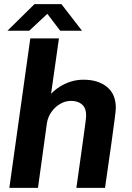

<svg xmlns="http://www.w3.org/2000/svg" viewBox="-20 -905 636 925"><path d="M25 0 126 -720H264L226 -453Q245 -473 269 -488Q293 -503 321.5 -512Q350 -521 383 -521Q452 -521 495 -486.5Q538 -452 538 -385Q538 -374 533 -335.5Q528 -297 517 -217Q506 -137 486 0H348Q360 -84 368.5 -146Q377 -208 383 -250Q389 -292 392 -316.5Q395 -341 395 -350Q395 -384 375.5 -401.5Q356 -419 322 -419Q295 -419 270 -404.5Q245 -390 228 -366Q211 -342 206 -312L163 0ZM16 -757 146 -885H276L375 -757H270L194 -857H228L121 -757Z"/></svg>

Font: Chivo Medium SemiBold
Style: Italic
Weight: 600
Italic angle: -8.05°
Version: Version 2.002